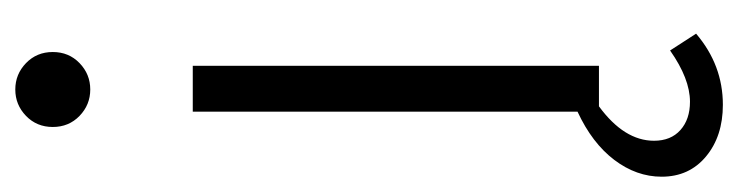

<svg xmlns="http://www.w3.org/2000/svg" viewBox="-396 -426 965 251"><g transform="rotate(-90 86.5 -300.5)"><path d="M46 -714Q46 -735 60.5 -749Q75 -763 95 -763Q115 -763 129.5 -749Q144 -735 144 -714Q144 -693 129.5 -679Q115 -665 95 -665Q75 -665 60.5 -679Q46 -693 46 -714ZM66 -28V-531H126V0H73Q28 33 28 72Q28 94 42 106.5Q56 119 79 119Q109 119 146 93L168 127Q127 162 75 162Q34 162 7.5 140Q-19 118 -19 82Q-19 49 3 20Q25 -9 66 -28Z"/></g></svg>

Font: Evergrow Sans
Style: Light
Weight: 300
Foundry: 10Web
Version: Version 1.000